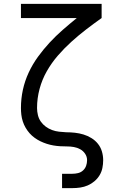

<svg xmlns="http://www.w3.org/2000/svg" viewBox="-20 -755 640 990"><path d="M300 215V141H353Q368 141 382.5 137.5Q397 134 408 124Q419 114 424 100Q429 86 429 71Q429 53 419 38Q409 23 393.5 14.5Q378 6 360.5 3Q343 0 325.5 0Q308 0 290.5 -1Q273 -2 255.5 -5Q238 -8 221 -13.5Q204 -19 188.5 -26.5Q173 -34 158.5 -44.5Q144 -55 132.5 -68Q121 -81 112 -96.5Q103 -112 97.5 -129Q92 -146 90 -163.5Q88 -181 88 -198Q88 -246 98 -292Q108 -338 128 -381Q148 -424 176 -462.5Q204 -501 236 -535.5Q268 -570 303.5 -601Q339 -632 376 -662H88V-735H504V-662Q463 -633 424 -603Q385 -573 348 -539.5Q311 -506 278.5 -468.5Q246 -431 221.5 -388Q197 -345 184 -296.5Q171 -248 171 -198Q171 -180 175.5 -161.5Q180 -143 190.5 -128Q201 -113 216 -102Q231 -91 248.5 -84.5Q266 -78 284.5 -76Q303 -74 321 -73H322Q344 -73 366.5 -70.5Q389 -68 410.5 -61.5Q432 -55 451.5 -43Q471 -31 485 -13.5Q499 4 505.5 26Q512 48 512 71Q512 91 508 111Q504 131 493.5 148.5Q483 166 467 179.5Q451 193 432.5 201Q414 209 394 212Q374 215 353 215Z"/></svg>

Font: Bmono
Style: Regular
Weight: 400
Monospace: yes
Designer: Belleve Invis
Foundry: Belleve Invis
Version: Version 11.2.2; ttfautohint (v1.8.2)